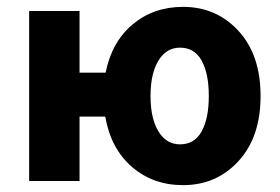

<svg xmlns="http://www.w3.org/2000/svg" viewBox="-20 -528 816 560"><path d="M514 12Q426 12 364.5 -41.5Q303 -95 287 -188H212V0H65V-496H212V-316H288Q306 -406 367 -457Q428 -508 514 -508Q611 -508 675.5 -438Q740 -368 740 -248Q740 -128 675.5 -58Q611 12 514 12ZM505 -107Q547 -107 568 -144.5Q589 -182 589 -248Q589 -314 568 -351.5Q547 -389 505 -389Q465 -389 442 -351Q419 -313 419 -248Q419 -183 442 -145Q465 -107 505 -107Z"/></svg>

Font: Toshiba Sans
Style: Bold
Weight: 700
Designer: Paul D. Hunt
Foundry: Toshiba Corporation
Version: Version 2.020;PS 2.0;hotconv 1.0.86;makeotf.lib2.5.63406